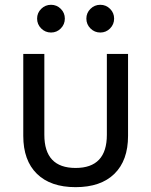

<svg xmlns="http://www.w3.org/2000/svg" viewBox="-20 -771 631 801"><path d="M295.4 9.8Q190.9 9.8 134 -45.9Q77.1 -101.6 77.1 -204.1V-545.9H165V-208.5Q165 -70.3 295.4 -70.3Q425.8 -70.3 425.8 -208.5V-545.9H514.2V-204.1Q514.2 -101.6 457.3 -45.9Q400.4 9.8 295.4 9.8ZM192.9 -635.3Q168.9 -635.3 151.9 -652.3Q134.8 -669.4 134.8 -693.4Q134.8 -717.3 151.9 -734.1Q168.9 -751 192.9 -751Q216.8 -751 233.6 -734.1Q250.5 -717.3 250.5 -693.4Q250.5 -669.4 233.6 -652.3Q216.8 -635.3 192.9 -635.3ZM398.4 -635.3Q374.5 -635.3 357.4 -652.3Q340.3 -669.4 340.3 -693.4Q340.3 -717.3 357.4 -734.1Q374.5 -751 398.4 -751Q422.4 -751 439.2 -734.1Q456.1 -717.3 456.1 -693.4Q456.1 -669.4 439.2 -652.3Q422.4 -635.3 398.4 -635.3Z"/></svg>

Font: Inter-Regular
Style: Regular
Weight: 400
Designer: Rasmus Andersson
Foundry: rsms
Version: Version 4.000;git-a52131595